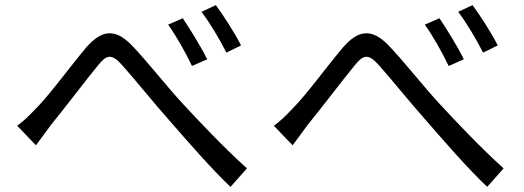

<svg xmlns="http://www.w3.org/2000/svg" viewBox="-20 -746 2040 748"><path d="M47 -256 120 -180C136 -201 159 -233 179 -260C230 -322 313 -432 360 -489C394 -532 414 -540 456 -492C502 -441 579 -345 644 -272C712 -194 802 -90 878 -18L942 -90C852 -171 753 -276 692 -342C629 -410 552 -509 492 -571C426 -638 374 -628 315 -560C256 -490 172 -375 119 -322C92 -294 72 -274 47 -256ZM692 -675 635 -650C668 -604 703 -541 728 -489L787 -515C764 -563 717 -638 692 -675ZM821 -726 765 -700C799 -655 835 -594 862 -541L919 -569C896 -616 847 -691 821 -726Z M1047 -256 1120 -180C1136 -201 1159 -233 1179 -260C1230 -322 1313 -432 1360 -489C1394 -532 1414 -540 1456 -492C1502 -441 1579 -345 1644 -272C1712 -194 1802 -90 1878 -18L1942 -90C1852 -171 1753 -276 1692 -342C1629 -410 1552 -509 1492 -571C1426 -638 1374 -628 1315 -560C1256 -490 1172 -375 1119 -322C1092 -294 1072 -274 1047 -256ZM1692 -675 1635 -650C1668 -604 1703 -541 1728 -489L1787 -515C1764 -563 1717 -638 1692 -675ZM1821 -726 1765 -700C1799 -655 1835 -594 1862 -541L1919 -569C1896 -616 1847 -691 1821 -726Z"/></svg>

Font: Noto Sans Mono CJK SC
Style: Regular
Weight: 400
Designer: Ryoko NISHIZUKA 西塚涼子 (kana, bopomofo & ideographs); Paul D. Hunt (Latin, Greek & Cyrillic); Sandoll Communications 산돌커뮤니
Foundry: Adobe
Version: Version 2.004;hotconv 1.0.118;makeotfexe 2.5.65603